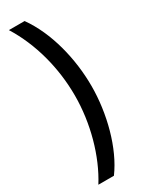

<svg xmlns="http://www.w3.org/2000/svg" viewBox="-266 -905 859 1122"><g transform="rotate(-30 163.0 -344.0)"><path d="M284 -342C284 -525 235 -726 135 -866H29C123 -715 172 -528 172 -342C172 -157 119 37 30 178H135C231 48 284 -158 284 -342Z"/></g></svg>

Font: Noto Sans Malayalam UI SemiCondensed SemiBold
Style: Regular
Weight: 600
Width: 4
Designer: Jelle Bosma - Monotype Design Team
Foundry: Monotype Imaging Inc.
Version: Version 2.104